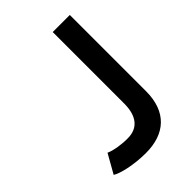

<svg xmlns="http://www.w3.org/2000/svg" viewBox="-205 -786 882 882"><g transform="rotate(-45 235.5 -345.0)"><path d="M303 -693V-229C303 -142 263 -104 202 -104C165 -103 114 -111 89 -123L37 -31C61 -15 134 3 213 3C337 3 414 -64 414 -198V-693Z"/></g></svg>

Font: Bluebird
Style: LiNrw
Weight: 300
Designer: Jasper
Foundry: Cannot Into Space Fonts
Version: Version 0.98